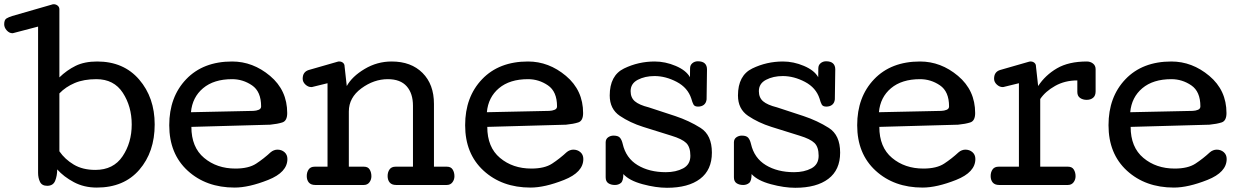

<svg xmlns="http://www.w3.org/2000/svg" viewBox="-69 -869 5831 902"><path d="M549.8 -284.2Q549.8 -368.7 508.1 -432.9Q466.3 -497.1 383.8 -497.1Q324.7 -497.1 282 -479Q239.3 -460.9 210 -430.2V-158.2Q235.8 -120.6 277.6 -95.7Q319.3 -70.8 378.9 -70.8Q463.9 -70.8 506.8 -134.8Q549.8 -198.7 549.8 -284.2ZM657.7 -284.2Q657.7 -154.8 585.4 -71.3Q513.2 12.2 385.7 12.2Q325.7 12.2 278.1 -13.2Q230.5 -38.6 199.7 -73.2Q199.7 -43.5 190.2 -19.8Q180.7 3.9 152.8 3.9Q127.9 3.9 118.9 -14.6Q109.9 -33.2 109.9 -57.1V-744.1L-5.4 -713.9Q-7.3 -713.9 -7.8 -713.4Q-8.3 -712.9 -10.3 -712.9Q-25.4 -712.9 -37.4 -726.3Q-49.3 -739.7 -49.3 -754.9Q-49.3 -775.9 -38.3 -782.5Q-27.3 -789.1 -11.2 -793.9L176.8 -848.1Q177.7 -848.6 179.4 -848.9Q181.2 -849.1 183.6 -849.1Q193.8 -849.1 201.9 -842.5Q210 -835.9 210 -825.2V-505.4Q244.6 -539.1 286.1 -559.6Q327.6 -580.1 387.7 -580.1Q511.7 -580.1 584.7 -495.4Q657.7 -410.6 657.7 -284.2Z M830.1 -272.9Q830.1 -177.2 889.9 -127.2Q949.7 -77.1 1037.1 -77.1Q1099.1 -77.1 1134.5 -100.3Q1169.9 -123.5 1202.1 -153.3Q1209.5 -159.7 1217.8 -162.8Q1226.1 -166 1234.4 -166Q1253.9 -166 1267.6 -154.1Q1281.2 -142.1 1281.2 -122.1Q1281.2 -59.6 1190.7 -23.7Q1100.1 12.2 1033.2 12.2Q899.4 12.2 812.7 -67.1Q726.1 -146.5 726.1 -280.8Q726.1 -413.6 805.7 -496.8Q885.3 -580.1 1021.5 -580.1Q1119.1 -580.1 1199.7 -512.5Q1280.3 -444.8 1280.3 -337.9Q1280.3 -301.3 1257.6 -293.9Q1234.9 -286.6 1200.2 -283.2ZM1157.7 -369.1Q1157.7 -439 1115 -468Q1072.3 -497.1 1021.5 -497.1Q935.5 -497.1 885 -454.6Q834.5 -412.1 828.1 -341.8L1121.6 -348.1Q1135.3 -348.6 1146.5 -353.3Q1157.7 -357.9 1157.7 -369.1Z M1752.9 -497.1Q1687.5 -497.1 1628.7 -453.9Q1569.8 -410.6 1569.8 -345.2V-85.9H1641.1Q1659.7 -85.9 1667.7 -72.5Q1675.8 -59.1 1675.8 -41Q1675.8 -24.9 1666.5 -12.5Q1657.2 0 1640.1 0H1412.1Q1391.6 0 1381.8 -11.7Q1372.1 -23.4 1372.1 -42Q1372.1 -60.1 1381.1 -73Q1390.1 -85.9 1409.2 -85.9H1469.7V-478L1399.9 -460.9Q1398.9 -460.4 1397.2 -460.2Q1395.5 -460 1393.1 -460Q1378.4 -460 1365.7 -471.9Q1353 -483.9 1353 -499Q1353 -515.6 1360.1 -525.6Q1367.2 -535.6 1380.9 -540L1517.1 -579.1Q1519 -579.1 1519.5 -579.6Q1520 -580.1 1522 -580.1H1524.9Q1535.2 -580.1 1542.5 -574Q1549.8 -567.9 1549.8 -557.1L1560.1 -464.8Q1585 -509.8 1643.8 -544.9Q1702.6 -580.1 1771 -580.1Q1862.3 -580.1 1916 -526.4Q1969.7 -472.7 1969.7 -380.9V-85.9H2030.8Q2049.3 -85.9 2057.6 -72.5Q2065.9 -59.1 2065.9 -41Q2065.9 -24.9 2056.4 -12.5Q2046.9 0 2029.8 0H1792Q1771.5 0 1761.7 -11.7Q1752 -23.4 1752 -42Q1752 -60.1 1761 -73Q1770 -85.9 1789.1 -85.9H1871.1V-372.1Q1871.1 -430.2 1841.6 -463.6Q1812 -497.1 1752.9 -497.1Z M2220.2 -272.9Q2220.2 -177.2 2280 -127.2Q2339.8 -77.1 2427.2 -77.1Q2489.3 -77.1 2524.7 -100.3Q2560.1 -123.5 2592.3 -153.3Q2599.6 -159.7 2607.9 -162.8Q2616.2 -166 2624.5 -166Q2644 -166 2657.7 -154.1Q2671.4 -142.1 2671.4 -122.1Q2671.4 -59.6 2580.8 -23.7Q2490.2 12.2 2423.3 12.2Q2289.6 12.2 2202.9 -67.1Q2116.2 -146.5 2116.2 -280.8Q2116.2 -413.6 2195.8 -496.8Q2275.4 -580.1 2411.6 -580.1Q2509.3 -580.1 2589.8 -512.5Q2670.4 -444.8 2670.4 -337.9Q2670.4 -301.3 2647.7 -293.9Q2625 -286.6 2590.3 -283.2ZM2547.9 -369.1Q2547.9 -439 2505.1 -468Q2462.4 -497.1 2411.6 -497.1Q2325.7 -497.1 2275.1 -454.6Q2224.6 -412.1 2218.3 -341.8L2511.7 -348.1Q2525.4 -348.6 2536.6 -353.3Q2547.9 -357.9 2547.9 -369.1Z M2795.4 -420.4Q2795.4 -514.6 2862.8 -547.4Q2930.2 -580.1 3006.8 -580.1Q3056.6 -580.1 3105.5 -559.3Q3154.3 -538.6 3172.4 -506.3L3172.9 -547.9Q3172.9 -563 3183.6 -572Q3194.3 -581.1 3209.5 -581.1Q3231 -581.1 3241.7 -571.3Q3252.4 -561.5 3252.4 -543L3250.5 -401.9Q3248.5 -385.3 3237.8 -376.7Q3227.1 -368.2 3210.4 -368.2Q3194.3 -368.2 3189 -377.9Q3183.6 -387.7 3178.7 -405.8Q3162.1 -457 3110.1 -484.4Q3058.1 -511.7 3005.9 -511.7Q2960.9 -511.7 2927.2 -494.1Q2893.6 -476.6 2893.6 -440.9Q2893.6 -410.2 2913.6 -393.1Q2933.6 -376 2978.5 -364.7L3103.5 -323.7Q3168.9 -301.8 3222.2 -268.1Q3275.4 -234.4 3275.4 -151.9Q3275.4 -70.8 3220 -28.8Q3164.6 13.2 3064.5 13.2Q3012.2 13.2 2949.7 -3.7Q2887.2 -20.5 2859.4 -51.3Q2859.4 -19 2847.9 -9.5Q2836.4 0 2819.8 0Q2801.3 0 2788.8 -8.3Q2776.4 -16.6 2776.4 -36.1V-201.2Q2776.9 -216.3 2788.1 -224.1Q2799.3 -231.9 2813.5 -231.9Q2835 -231.9 2843.5 -221.9Q2852.1 -211.9 2856.4 -192.9Q2871.6 -126.5 2926.3 -93.3Q2981 -60.1 3059.1 -60.1Q3106.4 -60.1 3140.4 -78.1Q3174.3 -96.2 3174.3 -137.2Q3174.3 -178.2 3154.8 -197.3Q3135.3 -216.3 3085.4 -231.4L2952.6 -272.9Q2890.6 -292.5 2843 -324.7Q2795.4 -356.9 2795.4 -420.4Z M3397.9 -420.4Q3397.9 -514.6 3465.3 -547.4Q3532.7 -580.1 3609.4 -580.1Q3659.2 -580.1 3708 -559.3Q3756.8 -538.6 3774.9 -506.3L3775.4 -547.9Q3775.4 -563 3786.1 -572Q3796.9 -581.1 3812 -581.1Q3833.5 -581.1 3844.2 -571.3Q3855 -561.5 3855 -543L3853 -401.9Q3851.1 -385.3 3840.3 -376.7Q3829.6 -368.2 3813 -368.2Q3796.9 -368.2 3791.5 -377.9Q3786.1 -387.7 3781.2 -405.8Q3764.6 -457 3712.6 -484.4Q3660.6 -511.7 3608.4 -511.7Q3563.5 -511.7 3529.8 -494.1Q3496.1 -476.6 3496.1 -440.9Q3496.1 -410.2 3516.1 -393.1Q3536.1 -376 3581.1 -364.7L3706.1 -323.7Q3771.5 -301.8 3824.7 -268.1Q3877.9 -234.4 3877.9 -151.9Q3877.9 -70.8 3822.5 -28.8Q3767.1 13.2 3667 13.2Q3614.7 13.2 3552.2 -3.7Q3489.7 -20.5 3461.9 -51.3Q3461.9 -19 3450.4 -9.5Q3439 0 3422.4 0Q3403.8 0 3391.4 -8.3Q3378.9 -16.6 3378.9 -36.1V-201.2Q3379.4 -216.3 3390.6 -224.1Q3401.9 -231.9 3416 -231.9Q3437.5 -231.9 3446 -221.9Q3454.6 -211.9 3459 -192.9Q3474.1 -126.5 3528.8 -93.3Q3583.5 -60.1 3661.6 -60.1Q3709 -60.1 3742.9 -78.1Q3776.9 -96.2 3776.9 -137.2Q3776.9 -178.2 3757.3 -197.3Q3737.8 -216.3 3688 -231.4L3555.2 -272.9Q3493.2 -292.5 3445.6 -324.7Q3397.9 -356.9 3397.9 -420.4Z M4062 -272.9Q4062 -177.2 4121.8 -127.2Q4181.6 -77.1 4269 -77.1Q4331.1 -77.1 4366.5 -100.3Q4401.9 -123.5 4434.1 -153.3Q4441.4 -159.7 4449.7 -162.8Q4458 -166 4466.3 -166Q4485.8 -166 4499.5 -154.1Q4513.2 -142.1 4513.2 -122.1Q4513.2 -59.6 4422.6 -23.7Q4332 12.2 4265.1 12.2Q4131.3 12.2 4044.7 -67.1Q3958 -146.5 3958 -280.8Q3958 -413.6 4037.6 -496.8Q4117.2 -580.1 4253.4 -580.1Q4351.1 -580.1 4431.6 -512.5Q4512.2 -444.8 4512.2 -337.9Q4512.2 -301.3 4489.5 -293.9Q4466.8 -286.6 4432.1 -283.2ZM4389.6 -369.1Q4389.6 -439 4346.9 -468Q4304.2 -497.1 4253.4 -497.1Q4167.5 -497.1 4116.9 -454.6Q4066.4 -412.1 4060.1 -341.8L4353.5 -348.1Q4367.2 -348.6 4378.4 -353.3Q4389.6 -357.9 4389.6 -369.1Z M4992.2 -491.2Q4933.6 -491.2 4887.7 -465.3Q4841.8 -439.5 4817.9 -403.8V-85.9H4948.7Q4967.3 -85.9 4975.6 -72.5Q4983.9 -59.1 4983.9 -41Q4983.9 -24.9 4974.4 -12.5Q4964.8 0 4947.8 0H4625Q4604.5 0 4594.7 -11.7Q4585 -23.4 4585 -42Q4585 -60.1 4594 -73Q4603 -85.9 4622.1 -85.9H4717.8V-478L4647.9 -460.9Q4647 -460.4 4645.3 -460.2Q4643.6 -460 4641.1 -460Q4626.5 -460 4613.8 -471.9Q4601.1 -483.9 4601.1 -499Q4601.1 -515.6 4608.2 -525.6Q4615.2 -535.6 4628.9 -540L4765.1 -579.1Q4767.1 -579.1 4767.6 -579.6Q4768.1 -580.1 4770 -580.1H4772.9Q4783.2 -580.1 4790.5 -574Q4797.9 -567.9 4797.9 -557.1L4808.1 -464.8Q4841.8 -516.1 4896.7 -548.1Q4951.7 -580.1 5037.1 -580.1Q5053.2 -580.1 5065.7 -570.6Q5078.1 -561 5078.1 -543.9V-439.9Q5078.1 -419.4 5066.4 -409.7Q5054.7 -399.9 5036.1 -399.9Q5018.1 -399.9 5005.1 -408.9Q4992.2 -418 4992.2 -437Z M5242.7 -272.9Q5242.7 -177.2 5302.5 -127.2Q5362.3 -77.1 5449.7 -77.1Q5511.7 -77.1 5547.1 -100.3Q5582.5 -123.5 5614.7 -153.3Q5622.1 -159.7 5630.4 -162.8Q5638.7 -166 5647 -166Q5666.5 -166 5680.2 -154.1Q5693.8 -142.1 5693.8 -122.1Q5693.8 -59.6 5603.3 -23.7Q5512.7 12.2 5445.8 12.2Q5312 12.2 5225.3 -67.1Q5138.7 -146.5 5138.7 -280.8Q5138.7 -413.6 5218.3 -496.8Q5297.9 -580.1 5434.1 -580.1Q5531.7 -580.1 5612.3 -512.5Q5692.9 -444.8 5692.9 -337.9Q5692.9 -301.3 5670.2 -293.9Q5647.5 -286.6 5612.8 -283.2ZM5570.3 -369.1Q5570.3 -439 5527.6 -468Q5484.9 -497.1 5434.1 -497.1Q5348.1 -497.1 5297.6 -454.6Q5247.1 -412.1 5240.7 -341.8L5534.2 -348.1Q5547.9 -348.6 5559.1 -353.3Q5570.3 -357.9 5570.3 -369.1Z"/></svg>

Font: Cutive
Style: Regular
Weight: 400
Designer: Vernon Adams
Version: Version 1.002